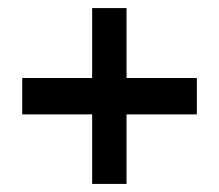

<svg xmlns="http://www.w3.org/2000/svg" viewBox="-20 -563 541 475"><path d="M467 -370V-280H293V-108H208V-280H35V-370H208V-543H293V-370Z"/></svg>

Font: Montserrat arm Medium
Style: Regular
Weight: 500
Designer: Julieta Ulanovsky
Foundry: Julieta Ulanovsky
Version: Version 6.000;PS 006.000;hotconv 1.0.88;makeotf.lib2.5.64775